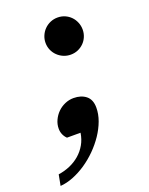

<svg xmlns="http://www.w3.org/2000/svg" viewBox="-185 -567 632 812"><g transform="rotate(-20 131.5 -161.0)"><path d="M200.2 -84Q200.2 -54.7 189.2 -24.9Q178.2 4.9 159.2 33.2Q140.1 61.5 115 86.7Q89.8 111.8 61.5 130.9Q33.2 149.9 3.2 161.9Q-26.9 173.8 -55.2 175.8L-45.9 127Q-18.1 123 6.6 112.3Q31.2 101.6 50.8 84.7Q70.3 67.9 83.5 44.9Q96.7 22 101.1 -6.8H40Q30.3 -16.1 25.1 -28.3Q20 -40.5 20 -54.2Q20 -74.2 28.6 -92.5Q37.1 -110.8 51.3 -124.8Q65.4 -138.7 84 -146.7Q102.5 -154.8 123 -154.8Q156.7 -154.8 178.5 -137.5Q200.2 -120.1 200.2 -84ZM258.8 -414.1Q258.8 -397 252.4 -381.8Q246.1 -366.7 234.9 -355.5Q223.6 -344.2 208.5 -337.6Q193.4 -331.1 175.8 -331.1Q158.7 -331.1 143.3 -337.6Q127.9 -344.2 116.5 -355.5Q105 -366.7 98.4 -381.8Q91.8 -397 91.8 -414.1Q91.8 -431.2 98.4 -446.5Q105 -461.9 116.5 -473.4Q127.9 -484.9 143.3 -491.5Q158.7 -498 175.8 -498Q193.4 -498 208.5 -491.5Q223.6 -484.9 234.9 -473.4Q246.1 -461.9 252.4 -446.5Q258.8 -431.2 258.8 -414.1Z"/></g></svg>

Font: Charis SIL Viet
Style: Bold Italic
Weight: 700
Italic angle: -11°
Foundry: SIL International
Version: Version 5.000